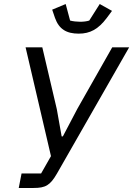

<svg xmlns="http://www.w3.org/2000/svg" viewBox="-20 -933 661 953"><path d="M371 -766C427 -766 468 -788 510 -844L536 -879L475 -913L423 -831C411 -827 394 -825 378 -825C363 -825 342 -827 328 -831L306 -913L239 -885L253 -844C273 -788 310 -766 371 -766ZM73 0H147C206 0 229 -13 263 -72L621 -698H537L364 -393L292 -256H286L262 -391L190 -698H107L233 -158L184 -72H87Z"/></svg>

Font: Braiins Sans
Style: Italic
Weight: 400
Italic angle: -11.31°
Designer: Mike Abbink, Paul van der Laan, Pieter van Rosmalen, Jiri Chlebus, Lubos Buracinsky
Foundry: Bold Monday, Sudetype
Version: Version 1.000;hotconv 1.0.109;makeotfexe 2.5.65596